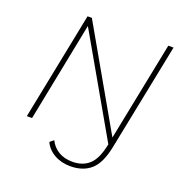

<svg xmlns="http://www.w3.org/2000/svg" viewBox="-154 -838 1124 1173"><g transform="rotate(20 407.5 -251.5)"><path d="M76 0 216 -700H244L612 -56L741 -700H775L635 -3Q613 108 562 152.5Q511 197 429 197Q370 197 324.5 171Q279 145 259 101L284 81Q303 121 341 144Q379 167 432 167Q499 167 541 128.5Q583 90 602 -5L603 -8L238 -645L110 0Z"/></g></svg>

Font: Montserrat ExtraLight
Style: Italic
Weight: 200
Italic angle: -11.3°
Designer: Julieta Ulanovsky
Foundry: Julieta Ulanovsky
Version: Version 9.000; ttfautohint (v1.8.4.7-5d5b)